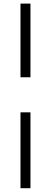

<svg xmlns="http://www.w3.org/2000/svg" viewBox="-20 -758 276 1040"><path d="M145 -339.5H91V-738.5H145ZM91 261.5V-149.5H145V261.5Z"/></svg>

Font: Newsreader 24pt Medium
Style: Regular
Weight: 500
Designer: Hugues Gentile
Foundry: Production Type
Version: Version 1.003